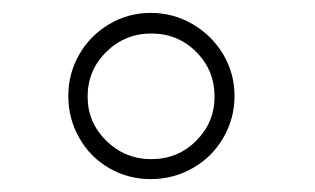

<svg xmlns="http://www.w3.org/2000/svg" viewBox="-20 -827 489 298"><path d="M344 -678Q344 -643 326.5 -613Q309 -583 279 -566Q249 -549 214 -549Q179 -549 149.5 -566Q120 -583 103 -613Q86 -643 86 -678Q86 -713 103 -742.5Q120 -772 149.5 -789.5Q179 -807 214 -807Q249 -807 279 -789.5Q309 -772 326.5 -742.5Q344 -713 344 -678ZM215 -580Q256 -580 284.5 -608.5Q313 -637 313 -677Q313 -718 284.5 -746.5Q256 -775 215 -775Q174 -775 145 -746.5Q116 -718 116 -677Q116 -637 145 -608.5Q174 -580 215 -580Z"/></svg>

Font: SUIT Variable
Style: Regular
Weight: 400
Designer: Sunn Youn; Korean Glyphs from Source Han Sans (Sandoll Communications; Soo-young Jang, Joo-yeon Kang)
Foundry: Sunn
Version: Version 1.150;FEAKit 1.0